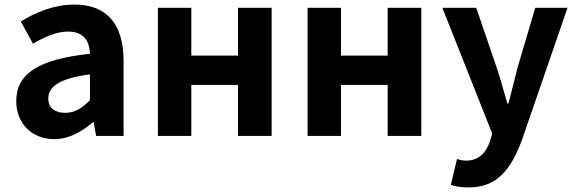

<svg xmlns="http://www.w3.org/2000/svg" viewBox="-20 -594 2513 839"><path d="M217 14C281 14 337 -18 386 -60H389L400 0H520V-327C520 -489 447 -574 305 -574C217 -574 137 -541 71 -500L124 -403C176 -433 226 -456 278 -456C347 -456 371 -414 373 -359C148 -335 51 -272 51 -152C51 -57 117 14 217 14ZM265 -101C222 -101 191 -120 191 -164C191 -214 237 -251 373 -269V-156C338 -121 307 -101 265 -101Z M670 0H816V-223H1020V0H1167V-560H1020V-351H816V-560H670Z M1324 0H1470V-223H1674V0H1821V-560H1674V-351H1470V-560H1324Z M2027 225C2152 225 2212 149 2261 17L2460 -560H2319L2242 -300C2229 -248 2215 -194 2202 -142H2197C2181 -196 2167 -250 2150 -300L2061 -560H1913L2131 -10L2121 23C2105 72 2073 108 2016 108C2003 108 1987 104 1977 101L1950 214C1972 221 1994 225 2027 225Z"/></svg>

Font: Source Han Sans SC Bold
Style: Regular
Weight: 700
Designer: Ryoko NISHIZUKA (kana & ideographs); Paul D. Hunt (Latin, Greek & Cyrillic); Wenlong ZHANG (bopomofo); Sandoll Communica
Foundry: Adobe Systems Incorporated
Version: Version 1.001;PS 1.001;hotconv 1.0.78;makeotf.lib2.5.61930